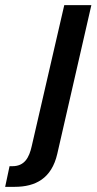

<svg xmlns="http://www.w3.org/2000/svg" viewBox="-26 -520 374 744"><path d="M-6 204H31C111 204 174 172 196 76L328 -500H223L97 46C87 91 69 124 22 124H11Z"/></svg>

Font: Perun Medium Italic
Style: Regular
Weight: 500
Italic angle: -12°
Foundry: Copyright (c) Stefan Peev, Context Ltd, 2016
Version: Version 1.026